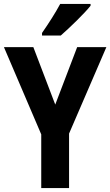

<svg xmlns="http://www.w3.org/2000/svg" viewBox="-20 -953 559 973"><path d="M439 -924V-933H285C261 -888 227 -835 193 -786V-773H288C335 -814 409 -886 439 -924ZM260 -423 149 -714H0L189 -272V0H330V-276L519 -714H371Z"/></svg>

Font: Noto Sans Ethiopic Condensed
Style: Bold
Weight: 700
Width: 3
Designer: Monotype Design Team
Foundry: Monotype Imaging Inc.
Version: Version 2.102